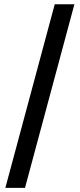

<svg xmlns="http://www.w3.org/2000/svg" viewBox="-20 -782 378 911"><path d="M98.6 109.4 333 -761.7H239.7L5.4 109.4Z"/></svg>

Font: Inteeer Medium
Style: Regular
Weight: 500
Designer: Rasmus Andersson
Foundry: rsms
Version: Version 4.001;Glyphs 3.4 (3402)